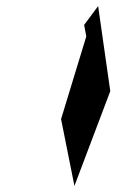

<svg xmlns="http://www.w3.org/2000/svg" viewBox="-20 -800 383 632"><path d="M257 -718 264 -680 181 -408 225 -188 343 -500 303 -780Z"/></svg>

Font: bitstorm
Style: extobl
Weight: 400
Version: Version 0.2